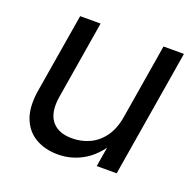

<svg xmlns="http://www.w3.org/2000/svg" viewBox="-100 -627 757 742"><g transform="rotate(20 278.5 -256.0)"><path d="M209 9.3Q156.7 9.3 117.4 -13.4Q78.1 -36.1 60.5 -81.8Q43 -127.4 54.2 -196.3L108.4 -522.5H192.4L139.6 -202.1Q128.9 -136.2 155.5 -102.1Q182.1 -67.9 239.7 -67.9Q277.8 -67.9 311.3 -83.3Q344.7 -98.6 368.4 -131.3Q392.1 -164.1 400.4 -214.8L451.2 -522.5H535.2L448.7 0H366.7L387.7 -126.5H408.7Q371.6 -55.7 320.8 -23.2Q270 9.3 209 9.3Z"/></g></svg>

Font: Inter 28pt
Style: Italic
Weight: 400
Italic angle: -9.3988°
Designer: Rasmus Andersson
Foundry: rsms
Version: Version 4.001;git-66647c0bb